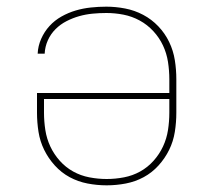

<svg xmlns="http://www.w3.org/2000/svg" viewBox="-20 -548 640 576"><path d="M300 8Q271 8 242.5 2.5Q214 -3 189 -16.5Q164 -30 144.5 -51.5Q125 -73 112.5 -98.5Q100 -124 95.5 -152.5Q91 -181 91 -210V-269H488V-310Q488 -336 484 -362Q480 -388 469 -411.5Q458 -435 440 -454.5Q422 -474 399 -486.5Q376 -499 350.5 -504Q325 -509 299 -509Q278 -509 257.5 -507Q237 -505 217.5 -499.5Q198 -494 179.5 -484.5Q161 -475 146.5 -460.5Q132 -446 123.5 -427Q115 -408 114 -387H93Q94 -410 103.5 -431.5Q113 -453 128.5 -470Q144 -487 164.5 -498.5Q185 -510 207 -516.5Q229 -523 252.5 -525.5Q276 -528 299 -528Q327 -528 355.5 -522.5Q384 -517 409.5 -503.5Q435 -490 455 -469Q475 -448 487.5 -422Q500 -396 504.5 -367.5Q509 -339 509 -310V-210Q509 -181 504.5 -152.5Q500 -124 487.5 -98.5Q475 -73 455.5 -51.5Q436 -30 411 -16.5Q386 -3 357.5 2.5Q329 8 300 8ZM300 -11Q326 -11 352 -16Q378 -21 400.5 -33.5Q423 -46 440.5 -65.5Q458 -85 469 -108.5Q480 -132 484 -158Q488 -184 488 -210V-251H112V-210Q112 -184 116 -158Q120 -132 131 -108.5Q142 -85 159.5 -65.5Q177 -46 199.5 -33.5Q222 -21 248 -16Q274 -11 300 -11Z"/></svg>

Font: Zed Sans Thin Extended
Style: Regular
Weight: 100
Width: 7
Designer: Belleve Invis
Foundry: Belleve Invis
Version: Version 1.0.0; ttfautohint (v1.8.4)